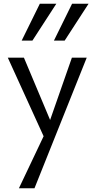

<svg xmlns="http://www.w3.org/2000/svg" viewBox="-20 -727 510 1036"><path d="M228 36 22 -416H109L262 -52ZM368 -416H448L166 289H82L232 -27ZM97 -508 195 -707H284L155 -508ZM271 -508 369 -707H458L329 -508Z"/></svg>

Font: Ysabeau Office Medium
Style: Regular
Weight: 500
Designer: Christian Thalmann (Catharsis Fonts)
Version: Version 2.001;gftools[0.9.30]; featfreeze: tnum,lnum,ss02